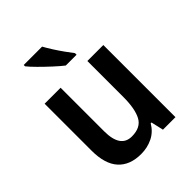

<svg xmlns="http://www.w3.org/2000/svg" viewBox="-217 -888 1020 1020"><g transform="rotate(-45 293.0 -378.0)"><path d="M512 -542V0H418L402 -70H396Q372 -29 332 -9.5Q292 10 245 10Q161 10 116 -39.5Q71 -89 71 -189V-542H191V-215Q191 -91 276 -91Q343 -91 367.5 -137Q392 -183 392 -271V-542ZM276 -766Q288 -744 305.5 -716.5Q323 -689 342 -662.5Q361 -636 375 -618V-606H294Q272 -623 241 -651.5Q210 -680 181.5 -708.5Q153 -737 138 -756V-766Z"/></g></svg>

Font: Noto Sans Gurmukhi UI SemiCondensed SemiBold
Style: Regular
Weight: 600
Width: 4
Designer: Jelle Bosma - Monotype Design Team
Foundry: Monotype Imaging Inc.
Version: Version 2.004; ttfautohint (v1.8.4.7-5d5b)